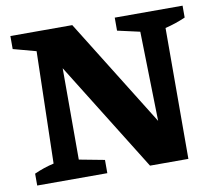

<svg xmlns="http://www.w3.org/2000/svg" viewBox="-74 -741 934 828"><g transform="rotate(-10 393.0 -327.5)"><path d="M479 -655H776V-603Q733 -584 687 -573L686 0H518L220 -479V-79L331 -58V0H24V-52Q66 -71 110 -81L122 -571L22 -598V-655H293L586 -184L577 -576L479 -598Z"/></g></svg>

Font: Piazzolla
Style: Bold
Weight: 700
Designer: Juan Pablo del Peral
Foundry: Huerta Tipografica
Version: Version 1.330